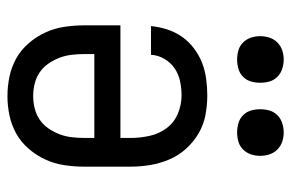

<svg xmlns="http://www.w3.org/2000/svg" viewBox="-153 -620 781 515"><g transform="rotate(90 237.5 -362.5)"><path d="M238 8Q211 8 185 2.5Q159 -3 136 -16Q113 -29 95.5 -49.5Q78 -70 67 -94Q56 -118 52 -144.5Q48 -171 48 -197V-295H350V-323Q350 -348 344.5 -373Q339 -398 324 -418.5Q309 -439 285 -449Q261 -459 236 -459Q217 -459 198 -455Q179 -451 163.5 -440.5Q148 -430 138 -413Q128 -396 127 -377H50Q52 -399 59 -420.5Q66 -442 78.5 -460Q91 -478 109.5 -492Q128 -506 148.5 -514Q169 -522 191.5 -525Q214 -528 236 -528Q263 -528 289 -523Q315 -518 338 -504.5Q361 -491 379 -471Q397 -451 407.5 -426.5Q418 -402 422.5 -375.5Q427 -349 427 -323V-197Q427 -171 423 -144.5Q419 -118 408 -94Q397 -70 379.5 -49.5Q362 -29 339 -16Q316 -3 290 2.5Q264 8 238 8ZM238 -61Q254 -61 270.5 -65Q287 -69 301 -78.5Q315 -88 324.5 -102Q334 -116 340 -131.5Q346 -147 348 -164Q350 -181 350 -197V-225H125V-197Q125 -181 127 -164Q129 -147 135 -131.5Q141 -116 150.5 -102Q160 -88 174 -78.5Q188 -69 204.5 -65Q221 -61 238 -61ZM335 -608Q323 -608 310.5 -611.5Q298 -615 289 -624Q280 -633 276.5 -645Q273 -657 273 -670Q273 -683 276.5 -695Q280 -707 289 -716Q298 -725 310.5 -729Q323 -733 335 -733Q348 -733 360 -729Q372 -725 381 -716Q390 -707 394 -695Q398 -683 398 -670Q398 -657 394 -645Q390 -633 381 -624Q372 -615 360 -611.5Q348 -608 335 -608ZM140 -608Q127 -608 115 -611.5Q103 -615 94 -624Q85 -633 81 -645Q77 -657 77 -670Q77 -683 81 -695Q85 -707 94 -716Q103 -725 115 -729Q127 -733 140 -733Q152 -733 164.5 -729Q177 -725 186 -716Q195 -707 198.5 -695Q202 -683 202 -670Q202 -657 198.5 -645Q195 -633 186 -624Q177 -615 164.5 -611.5Q152 -608 140 -608Z"/></g></svg>

Font: Iosevka QP
Style: Regular
Weight: 400
Designer: Belleve Invis
Foundry: Belleve Invis
Version: Version 20.0.0; ttfautohint (v1.8.4)